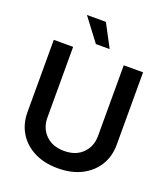

<svg xmlns="http://www.w3.org/2000/svg" viewBox="-168 -1059 1039 1189"><g transform="rotate(20 352.0 -465.0)"><path d="M352.1 11.7Q262.7 11.7 196.5 -21.7Q130.4 -55.2 94 -114.5Q57.6 -173.8 57.6 -251.5V-727.5H185.1V-261.7Q185.1 -192.4 230.2 -147.5Q275.4 -102.5 352.1 -102.5Q428.7 -102.5 473.6 -147.5Q518.6 -192.4 518.6 -261.7V-727.5H646V-251.5Q646 -173.8 609.6 -114.5Q573.2 -55.2 507.1 -21.7Q440.9 11.7 352.1 11.7ZM311.5 -792 197.8 -942.4H322.8L402.3 -792Z"/></g></svg>

Font: Inter Display SemiBold
Style: Regular
Weight: 600
Designer: Rasmus Andersson
Foundry: rsms
Version: Version 4.001;git-9221beed3